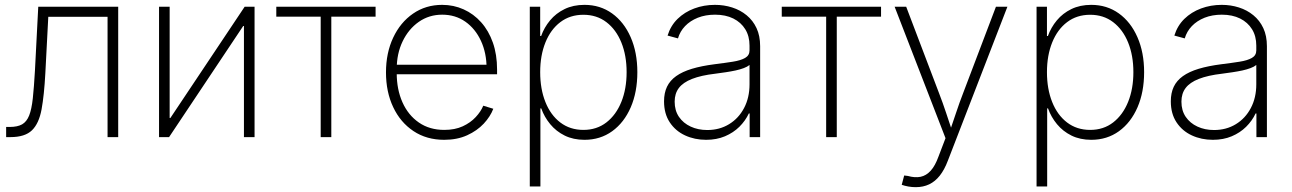

<svg xmlns="http://www.w3.org/2000/svg" viewBox="-20 -567 5343 794"><path d="M5.4 0V-42H20Q52.2 -42 71.3 -52.7Q90.3 -63.5 100.6 -89.4Q110.8 -115.2 115.7 -160.6Q120.6 -206.1 124.5 -274.9L138.2 -539.1H468.8V0H424.8V-497.6H179.7L167.5 -264.2Q162.6 -173.3 151.9 -114.7Q141.1 -56.2 112.1 -28.1Q83 0 23.4 0Z M1032.7 0H988.8V-459.5H985.8L679.2 0H637.7V-539.1H681.6V-79.1H684.6L991.7 -539.1H1032.7Z M1306.2 0V-498H1122.6V-539.1H1533.2V-498H1350.1V0Z M1816.9 11.2Q1744.1 11.2 1689.9 -24.9Q1635.7 -61 1606 -124Q1576.2 -187 1576.2 -267.6Q1576.2 -348.1 1606 -411.4Q1635.7 -474.6 1688.2 -510.7Q1740.7 -546.9 1808.6 -546.9Q1856 -546.9 1897.2 -528.3Q1938.5 -509.8 1969.7 -474.9Q2001 -439.9 2018.3 -390.6Q2035.6 -341.3 2035.6 -279.3V-259.8H1603V-299.3H2011.7L1992.2 -284.7Q1992.2 -347.7 1969 -397.9Q1945.8 -448.2 1904.5 -477.3Q1863.3 -506.3 1808.6 -506.3Q1754.4 -506.3 1711.9 -476.6Q1669.4 -446.8 1645 -396Q1620.6 -345.2 1620.6 -281.7V-264.6Q1620.6 -197.3 1644.3 -144Q1668 -90.8 1712.2 -60.3Q1756.3 -29.8 1817.4 -29.8Q1861.3 -29.8 1893.6 -44.7Q1925.8 -59.6 1947.3 -82.8Q1968.8 -106 1978.5 -129.9L2020 -117.2Q2007.8 -85 1980.5 -55.7Q1953.1 -26.4 1911.9 -7.6Q1870.6 11.2 1816.9 11.2Z M2170.9 204.1V-539.1H2213.9V-418H2217.8Q2230.5 -453.6 2254.9 -482.9Q2279.3 -512.2 2314.9 -529.5Q2350.6 -546.9 2397 -546.9Q2461.9 -546.9 2511.2 -511.5Q2560.5 -476.1 2588.1 -413.1Q2615.7 -350.1 2615.7 -268.6Q2615.7 -186.5 2588.4 -123.3Q2561 -60.1 2511.7 -24.4Q2462.4 11.2 2397 11.2Q2351.1 11.2 2315.4 -6.3Q2279.8 -23.9 2255.4 -53.5Q2231 -83 2218.3 -118.7H2214.8V204.1ZM2392.6 -29.8Q2447.8 -29.8 2487.8 -60.8Q2527.8 -91.8 2549.6 -145.8Q2571.3 -199.7 2571.3 -268.6Q2571.3 -337.4 2549.6 -391.1Q2527.8 -444.8 2487.8 -475.3Q2447.8 -505.9 2392.6 -505.9Q2337.4 -505.9 2297.4 -475.6Q2257.3 -445.3 2235.6 -391.6Q2213.9 -337.9 2213.9 -268.6Q2213.9 -199.2 2235.4 -145.3Q2256.8 -91.3 2297.1 -60.5Q2337.4 -29.8 2392.6 -29.8Z M2899.9 11.2Q2852.5 11.2 2813 -7.1Q2773.4 -25.4 2749.8 -61Q2726.1 -96.7 2726.1 -147.9Q2726.1 -182.6 2738.3 -208.3Q2750.5 -233.9 2776.1 -252.2Q2801.8 -270.5 2841.3 -282.5Q2880.9 -294.4 2934.6 -301.3Q2977.5 -306.6 3010.3 -311.8Q3043 -316.9 3061.3 -327.4Q3079.6 -337.9 3079.6 -358.4V-378.4Q3079.6 -417.5 3062 -446Q3044.4 -474.6 3012.5 -490.5Q2980.5 -506.3 2937 -506.3Q2897.5 -506.3 2865.7 -493.7Q2834 -481 2813 -459Q2792 -437 2783.7 -408.2L2740.7 -419.9Q2753.4 -460.9 2782.2 -489Q2811 -517.1 2851.1 -532Q2891.1 -546.9 2936.5 -546.9Q2974.1 -546.9 3007.8 -536.1Q3041.5 -525.4 3067.6 -503.9Q3093.8 -482.4 3108.6 -450.7Q3123.5 -418.9 3123.5 -376V0H3080.1V-97.7H3076.7Q3062.5 -67.4 3037.6 -42.7Q3012.7 -18.1 2978 -3.4Q2943.4 11.2 2899.9 11.2ZM2904.8 -29.3Q2955.6 -29.3 2995.1 -53.5Q3034.7 -77.6 3057.1 -120.4Q3079.6 -163.1 3079.6 -218.3V-298.3Q3070.8 -291 3055.9 -285.4Q3041 -279.8 3022 -275.6Q3002.9 -271.5 2981.4 -268.3Q2960 -265.1 2938 -262.2Q2879.4 -255.4 2842 -240.7Q2804.7 -226.1 2787.4 -203.1Q2770 -180.2 2770 -146.5Q2770 -109.9 2787.8 -83.7Q2805.7 -57.6 2836.2 -43.5Q2866.7 -29.3 2904.8 -29.3Z M3396.5 0V-498H3212.9V-539.1H3623.5V-498H3440.4V0Z M3709 197.3 3719.2 158.7 3734.4 160.6Q3763.7 168.9 3787.1 164.1Q3810.5 159.2 3828.9 138.9Q3847.2 118.7 3860.8 81.1L3890.1 4.4L3679.7 -539.1H3727.5L3862.8 -183.1Q3878.9 -141.6 3892.6 -100.1Q3906.2 -58.6 3919.9 -18.1H3905.8Q3919.9 -58.6 3933.6 -100.1Q3947.3 -141.6 3963.4 -183.1L4098.6 -539.1H4146L3899.9 97.2Q3885.7 134.8 3866.5 159.2Q3847.2 183.6 3822.5 195.3Q3797.9 207 3767.1 207Q3751 207 3736.3 204.3Q3721.7 201.7 3709 197.3Z M4266.6 204.1V-539.1H4309.6V-418H4313.5Q4326.2 -453.6 4350.6 -482.9Q4375 -512.2 4410.6 -529.5Q4446.3 -546.9 4492.7 -546.9Q4557.6 -546.9 4606.9 -511.5Q4656.2 -476.1 4683.8 -413.1Q4711.4 -350.1 4711.4 -268.6Q4711.4 -186.5 4684.1 -123.3Q4656.7 -60.1 4607.4 -24.4Q4558.1 11.2 4492.7 11.2Q4446.8 11.2 4411.1 -6.3Q4375.5 -23.9 4351.1 -53.5Q4326.7 -83 4314 -118.7H4310.5V204.1ZM4488.3 -29.8Q4543.5 -29.8 4583.5 -60.8Q4623.5 -91.8 4645.3 -145.8Q4667 -199.7 4667 -268.6Q4667 -337.4 4645.3 -391.1Q4623.5 -444.8 4583.5 -475.3Q4543.5 -505.9 4488.3 -505.9Q4433.1 -505.9 4393.1 -475.6Q4353 -445.3 4331.3 -391.6Q4309.6 -337.9 4309.6 -268.6Q4309.6 -199.2 4331.1 -145.3Q4352.5 -91.3 4392.8 -60.5Q4433.1 -29.8 4488.3 -29.8Z M4995.6 11.2Q4948.2 11.2 4908.7 -7.1Q4869.1 -25.4 4845.5 -61Q4821.8 -96.7 4821.8 -147.9Q4821.8 -182.6 4834 -208.3Q4846.2 -233.9 4871.8 -252.2Q4897.5 -270.5 4937 -282.5Q4976.6 -294.4 5030.3 -301.3Q5073.2 -306.6 5106 -311.8Q5138.7 -316.9 5157 -327.4Q5175.3 -337.9 5175.3 -358.4V-378.4Q5175.3 -417.5 5157.7 -446Q5140.1 -474.6 5108.2 -490.5Q5076.2 -506.3 5032.7 -506.3Q4993.2 -506.3 4961.4 -493.7Q4929.7 -481 4908.7 -459Q4887.7 -437 4879.4 -408.2L4836.4 -419.9Q4849.1 -460.9 4877.9 -489Q4906.7 -517.1 4946.8 -532Q4986.8 -546.9 5032.2 -546.9Q5069.8 -546.9 5103.5 -536.1Q5137.2 -525.4 5163.3 -503.9Q5189.5 -482.4 5204.3 -450.7Q5219.2 -418.9 5219.2 -376V0H5175.8V-97.7H5172.4Q5158.2 -67.4 5133.3 -42.7Q5108.4 -18.1 5073.7 -3.4Q5039.1 11.2 4995.6 11.2ZM5000.5 -29.3Q5051.3 -29.3 5090.8 -53.5Q5130.4 -77.6 5152.8 -120.4Q5175.3 -163.1 5175.3 -218.3V-298.3Q5166.5 -291 5151.6 -285.4Q5136.7 -279.8 5117.7 -275.6Q5098.6 -271.5 5077.1 -268.3Q5055.7 -265.1 5033.7 -262.2Q4975.1 -255.4 4937.7 -240.7Q4900.4 -226.1 4883.1 -203.1Q4865.7 -180.2 4865.7 -146.5Q4865.7 -109.9 4883.5 -83.7Q4901.4 -57.6 4931.9 -43.5Q4962.4 -29.3 5000.5 -29.3Z"/></svg>

Font: Inter 18pt ExtraLight
Style: Regular
Weight: 250
Designer: Rasmus Andersson
Foundry: rsms
Version: Version 4.001;git-66647c0bb